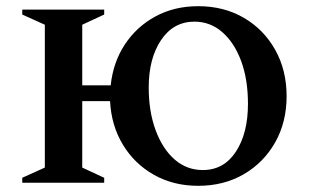

<svg xmlns="http://www.w3.org/2000/svg" viewBox="-20 -591 1004 621"><path d="M52 0V-16L125 -49V-511L52 -544V-560H317V-544L246 -511V-315H338Q346 -390 384 -447.5Q422 -505 483 -538Q544 -571 621 -571Q704 -571 768.5 -533.5Q833 -496 870 -430Q907 -364 907 -280Q907 -196 870 -130.5Q833 -65 768.5 -27.5Q704 10 621 10Q541 10 478 -25.5Q415 -61 377.5 -123Q340 -185 336 -264H246V-49L317 -16V0ZM636 -41Q704 -41 743 -100.5Q782 -160 782 -255Q782 -334 760 -393.5Q738 -453 699 -487Q660 -521 609 -521Q541 -521 501 -461.5Q461 -402 461 -308Q461 -230 483.5 -169.5Q506 -109 545 -75Q584 -41 636 -41Z"/></svg>

Font: Spectral SC SemiBold
Style: Regular
Weight: 600
Designer: Jean-Baptiste Levee
Foundry: Production Type
Version: Version 2.001